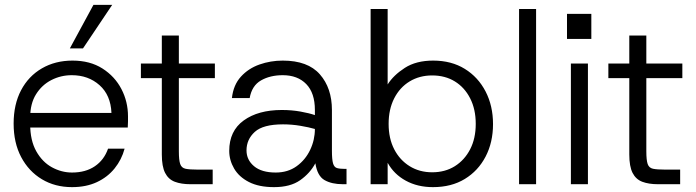

<svg xmlns="http://www.w3.org/2000/svg" viewBox="-20 -757 2861 789"><path d="M276 12Q206 12 152 -20.5Q98 -53 67 -111.5Q36 -170 36 -249Q36 -328 66.5 -386Q97 -444 152 -476Q207 -508 278 -508Q350 -508 401 -475.5Q452 -443 479 -391Q506 -339 506 -279Q506 -269 506 -258Q506 -247 505 -233H90V-293H438Q435 -366 389 -407Q343 -448 275 -448Q230 -448 191 -428Q152 -408 128 -369.5Q104 -331 104 -274V-247Q104 -180 129 -135.5Q154 -91 193.5 -69.5Q233 -48 276 -48Q332 -48 370 -74Q408 -100 424 -146H492Q480 -101 451 -65Q422 -29 378 -8.5Q334 12 276 12ZM267 -558 364 -737H441L321 -558Z M763 0Q725 0 698.5 -10Q672 -20 658.5 -46.5Q645 -73 645 -122V-436H559V-496H645V-611H715V-496H863V-436H715V-135Q715 -99 720.5 -83Q726 -67 742.5 -63.5Q759 -60 793 -60H854V0Z M1106 12Q1044 12 1003 -9Q962 -30 942 -64.5Q922 -99 922 -137Q922 -219 981.5 -262Q1041 -305 1138 -305Q1179 -305 1215 -298.5Q1251 -292 1274 -284V-305Q1274 -375 1238.5 -411.5Q1203 -448 1142 -448Q1090 -448 1052.5 -426.5Q1015 -405 1006 -354H933Q939 -408 970 -442Q1001 -476 1046.5 -492Q1092 -508 1142 -508Q1245 -508 1294.5 -451.5Q1344 -395 1344 -305V-138Q1344 -102 1348.5 -86Q1353 -70 1364.5 -66.5Q1376 -63 1396 -63H1404V0H1389Q1343 0 1313.5 -17Q1284 -34 1276 -86Q1254 -45 1213.5 -16.5Q1173 12 1106 12ZM1113 -48Q1163 -48 1199 -74Q1235 -100 1254.5 -141Q1274 -182 1274 -227Q1250 -234 1214.5 -240Q1179 -246 1143 -246Q1061 -246 1027 -215Q993 -184 993 -139Q993 -100 1024 -74Q1055 -48 1113 -48Z M1759 12Q1696 12 1647.5 -14.5Q1599 -41 1573 -88V0H1503V-720H1573V-410Q1597 -448 1643.5 -478Q1690 -508 1760 -508Q1835 -508 1890 -474Q1945 -440 1975.5 -381Q2006 -322 2006 -247Q2006 -172 1975.5 -113.5Q1945 -55 1890 -21.5Q1835 12 1759 12ZM1756 -49Q1809 -49 1849 -74Q1889 -99 1912 -143.5Q1935 -188 1935 -248Q1935 -308 1912 -353Q1889 -398 1849 -422.5Q1809 -447 1756 -447Q1704 -447 1663.5 -422.5Q1623 -398 1600 -353Q1577 -308 1577 -248Q1577 -188 1600 -143.5Q1623 -99 1663.5 -74Q1704 -49 1756 -49Z M2113 0V-720H2183V0Z M2326 0V-496H2396V0ZM2310 -597V-700H2410V-597Z M2684 0Q2646 0 2619.5 -10Q2593 -20 2579.5 -46.5Q2566 -73 2566 -122V-436H2480V-496H2566V-611H2636V-496H2784V-436H2636V-135Q2636 -99 2641.5 -83Q2647 -67 2663.5 -63.5Q2680 -60 2714 -60H2775V0Z"/></svg>

Font: Host Grotesk Light
Style: Regular
Weight: 300
Designer: Doukan Karapınar
Foundry: Element Type
Version: Version 1.003